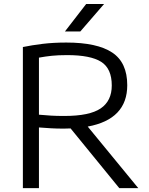

<svg xmlns="http://www.w3.org/2000/svg" viewBox="-20 -966 766 986"><path d="M97.5 0V-724.5Q143.5 -734 199 -740.8Q254.5 -747.5 320.5 -747.5Q479 -747.5 556.2 -696.2Q633.5 -645 633.5 -528.5Q633.5 -353.5 430.5 -316L690 0H592.5L342.5 -306.5Q325.5 -305.5 307.5 -305.5Q271 -305.5 242 -307.2Q213 -309 180 -311.5V0ZM310.5 -370.5Q440 -370.5 497 -409.2Q554 -448 554 -527Q554 -614 499.5 -648.5Q445 -683 325 -683Q278.5 -683 245.5 -679.5Q212.5 -676 180 -670V-377Q215.5 -374 242.5 -372.2Q269.5 -370.5 310.5 -370.5ZM313.5 -804.5 422.5 -945.5H514.5L392.5 -804.5Z"/></svg>

Font: Encode Sans Expanded
Style: Regular
Weight: 400
Width: 7
Designer: Multiple Designers
Foundry: Impallari Type
Version: Version 3.000; ttfautohint (v1.8.3) -l 8 -r 50 -G 200 -x 14 